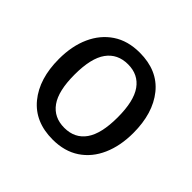

<svg xmlns="http://www.w3.org/2000/svg" viewBox="-138 -693 859 859"><g transform="rotate(45 292.0 -263.5)"><path d="M293 -539Q406 -539 466.5 -464Q527 -389 527 -264Q527 -183 499.5 -120.5Q472 -58 419.5 -23Q367 12 292 12Q180 12 118.5 -63Q57 -138 57 -263Q57 -345 85 -407Q113 -469 165.5 -504Q218 -539 293 -539ZM293 -465Q227 -465 191.5 -416Q156 -367 156 -263Q156 -160 191 -111Q226 -62 292 -62Q358 -62 393 -111.5Q428 -161 428 -264Q428 -367 393 -416Q358 -465 293 -465Z"/></g></svg>

Font: Fira Sans Variable
Style: Regular
Weight: 400
Designer: Carrois Corporate & Edenspiekermann AG
Foundry: Carrois Corporate GbR & Edenspiekermann AG
Version: Version 4.202